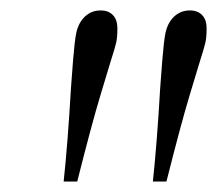

<svg xmlns="http://www.w3.org/2000/svg" viewBox="-20 -730 416 368"><path d="M116 -561Q117 -577 120 -614Q123 -651 126 -666Q130 -686 142.5 -698Q155 -710 173 -710Q188 -710 196.5 -701Q205 -692 205 -676Q205 -658 202.5 -647.5Q200 -637 192 -612Q189 -602 172.5 -547.5Q156 -493 128 -382H102Q110 -457 116 -561ZM287 -561Q288 -577 291 -614Q294 -651 297 -666Q301 -686 313.5 -698Q326 -710 344 -710Q359 -710 367.5 -701Q376 -692 376 -676Q376 -658 373.5 -647.5Q371 -637 363 -612Q360 -602 343.5 -547.5Q327 -493 299 -382H273Q281 -457 287 -561Z"/></svg>

Font: Fahkwang
Style: Italic
Weight: 400
Italic angle: -10°
Version: Version 1.000; ttfautohint (v1.6)